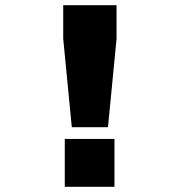

<svg xmlns="http://www.w3.org/2000/svg" viewBox="-20 -718 690 738"><path d="M256 -229 223 -569V-698H428V-569L395 -229ZM229 0V-184H420V0Z"/></svg>

Font: Azeret Mono Thin ExtraBold
Style: Regular
Weight: 800
Version: Version 1.002